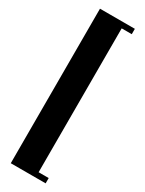

<svg xmlns="http://www.w3.org/2000/svg" viewBox="-216 -796 664 878"><g transform="rotate(30 116.5 -357.0)"><path d="M209 50.8H24.9V-765.1H209V-736.8H155.8V22.9H209Z"/></g></svg>

Font: Moniqa Black Heading
Style: Regular
Weight: 900
Designer: Rajesh Rajput
Foundry: Rajesh Rajput
Version: Version 1.000